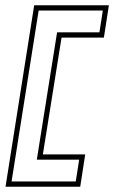

<svg xmlns="http://www.w3.org/2000/svg" viewBox="-20 -640 434 730"><path d="M1 70H285L304 -53H143L214 -497H375L394 -620H110ZM24 50 127 -600H371L358 -517H197L120 -33H281L268 50Z"/></svg>

Font: Charger Pro
Style: OlObl
Weight: 900
Designer: Jasper
Foundry: Cannot Into Space Fonts
Version: Version 1.09